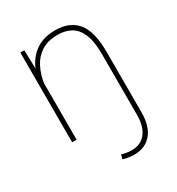

<svg xmlns="http://www.w3.org/2000/svg" viewBox="-178 -652 904 979"><g transform="rotate(-30 273.5 -162.5)"><path d="M465.8 43.5Q465.8 126 429 169.7Q392.1 213.4 326.7 213.4Q308.6 213.4 293.5 210.9Q278.3 208.5 261.7 203.6L268.1 178.2Q276.9 181.2 293.5 184.3Q310.1 187.5 326.7 187.5Q380.4 187.5 409.9 149.9Q439.5 112.3 439.5 43.5V-312Q439.5 -391.1 419.9 -434.3Q400.4 -477.5 367.4 -494.6Q334.5 -511.7 293.5 -511.7Q232.9 -511.7 194.8 -486.3Q156.7 -460.9 136.5 -419.9Q116.2 -378.9 109.4 -332.5V0H83V-528.3H106.4L109.4 -419.4Q132.8 -474.6 178.2 -506.3Q223.6 -538.1 293 -538.1Q377.9 -538.1 421.9 -484.9Q465.8 -431.6 465.8 -311Z"/></g></svg>

Font: Vazirmatn RD FD Thin
Style: Regular
Weight: 100
Designer: Saber Rastikerdar
Foundry: Saber Rastikerdar
Version: Version 33.003